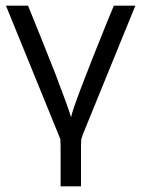

<svg xmlns="http://www.w3.org/2000/svg" viewBox="-20 -492 502 678"><path d="M1 -472H79Q96 -430 128.5 -349.5Q161 -269 176 -230Q220 -115 231 -78Q237 -115 358 -414L382 -472H458L274 -21L267 -1Q267 2 266.5 10Q266 18 266 21V166H194V21Q194 18 193.5 10Q193 2 193 -1Z"/></svg>

Font: Coval
Style: ExtraLight
Weight: 250
Foundry: Context Ltd
Version: Version 001.000